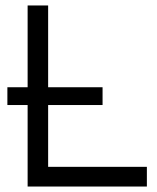

<svg xmlns="http://www.w3.org/2000/svg" viewBox="-20 -682 573 702"><path d="M81 0V-298H7V-363H81V-662H156V-363H355V-298H156V-72H517V0Z"/></svg>

Font: Questrial
Style: Regular
Weight: 400
Designer: Joe Prince, Laura Meseguer
Foundry: Joe Prince, Laura Meseguer
Version: Version 2.000; ttfautohint (v1.8.3)